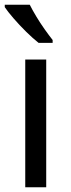

<svg xmlns="http://www.w3.org/2000/svg" viewBox="-21 -786 299 806"><path d="M173 0H85V-536H173ZM104 -766Q115 -744 131.5 -716.5Q148 -689 166.5 -663Q185 -637 200 -618V-606H141Q118 -624 89 -652.5Q60 -681 35.5 -709.5Q11 -738 -1 -756V-766Z"/></svg>

Font: Noto Sans Tifinagh SIL
Style: Regular
Weight: 400
Designer: JamraPatel
Foundry: JamraPatel LLC
Version: Version 2.006; ttfautohint (v1.8.4.7-5d5b)